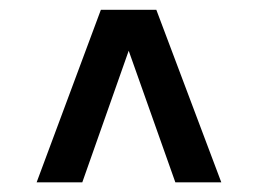

<svg xmlns="http://www.w3.org/2000/svg" viewBox="-20 -691 538 394"><path d="M187 -670.9H300.8L434.1 -316.9H339.8L244.1 -586.9L148.9 -316.9H55.2Z"/></svg>

Font: Teko
Style: Regular
Weight: 400
Designer: Manushi Parikh, Jonny Pinhorn
Foundry: Indian Type Foundry
Version: Version 2.000;PS 1.0;hotconv 1.0.79;makeotf.lib2.5.61930